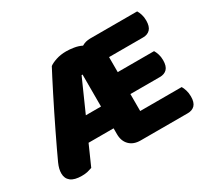

<svg xmlns="http://www.w3.org/2000/svg" viewBox="-124 -815 1123 1030"><g transform="rotate(-30 437.5 -300.5)"><path d="M485 3Q442 3 417 -22Q392 -47 392 -90V-126H237L182 -2Q168 3 153.5 6.5Q139 10 118 10Q72 10 50 -7.5Q28 -25 28 -56Q28 -70 31.5 -84.5Q35 -99 43 -117Q56 -145 74.5 -184.5Q93 -224 115 -269Q137 -314 160 -361Q183 -408 204.5 -450Q226 -492 243.5 -526.5Q261 -561 272 -581Q286 -592 314.5 -601.5Q343 -611 378 -611Q398 -611 424 -607Q450 -603 472 -592Q495 -606 524 -606H815Q822 -595 827.5 -578Q833 -561 833 -540Q833 -503 817 -486Q801 -469 773 -469H562V-376H787Q794 -365 799.5 -348Q805 -331 805 -310Q805 -273 789 -256.5Q773 -240 745 -240H562V-135H819Q826 -124 831.5 -106Q837 -88 837 -67Q837 -30 821 -13.5Q805 3 777 3ZM298 -261H392V-459H386Z"/></g></svg>

Font: Baloo Bhai 2 ExtraBold
Style: Regular
Weight: 800
Designer: Supriya Tembe, Noopur Datye and Ek Type
Foundry: Ek Type
Version: Version 1.640;PS 1.000;hotconv 16.6.51;makeotf.lib2.5.65220;